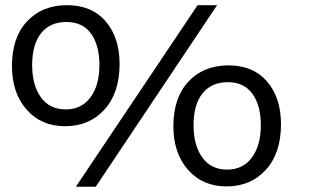

<svg xmlns="http://www.w3.org/2000/svg" viewBox="-20 -712 1194 732"><path d="M25.6 -460.3Q25.6 -569.2 83.3 -630.8Q141 -692.3 235.9 -692.3Q329.5 -692.3 382.7 -630.8Q435.9 -569.2 435.9 -467.9Q435.9 -357.7 378.2 -294.2Q320.5 -230.8 228.2 -230.8Q137.2 -230.8 81.4 -294.2Q25.6 -357.7 25.6 -460.3ZM102.6 -464.1Q102.6 -387.2 135.9 -341Q169.2 -294.9 230.8 -294.9Q291 -294.9 325 -341Q359 -387.2 359 -464.1Q359 -539.7 326.9 -584Q294.9 -628.2 233.3 -628.2Q170.5 -628.2 136.5 -585.3Q102.6 -542.3 102.6 -464.1ZM807.7 -692.3 344.9 0H269.2L733.3 -692.3ZM641 -230.8Q641 -339.7 698.7 -401.3Q756.4 -462.8 851.3 -462.8Q944.9 -462.8 998.1 -401.3Q1051.3 -339.7 1051.3 -238.5Q1051.3 -128.2 993.6 -64.7Q935.9 -1.3 843.6 -1.3Q752.6 -1.3 696.8 -64.7Q641 -128.2 641 -230.8ZM717.9 -234.6Q717.9 -157.7 751.3 -111.5Q784.6 -65.4 846.2 -65.4Q906.4 -65.4 940.4 -111.5Q974.4 -157.7 974.4 -234.6Q974.4 -310.3 942.3 -354.5Q910.3 -398.7 848.7 -398.7Q785.9 -398.7 751.9 -355.8Q717.9 -312.8 717.9 -234.6Z"/></svg>

Font: Slabo 13px
Style: Regular
Weight: 400
Designer: John Hudson
Foundry: Tiro Typeworks Ltd.
Version: Version 1.02 Build 005a